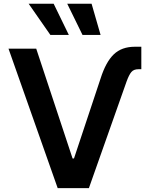

<svg xmlns="http://www.w3.org/2000/svg" viewBox="-20 -981 782 1001"><path d="M242.7 -798.8 129.4 -961.4H259.8L338.9 -798.8ZM410.2 -798.8 330.6 -961.4H457.5L504.4 -798.8ZM504.4 -571.8Q531.7 -657.7 573 -697.5Q614.3 -737.3 683.1 -737.3H716.8V-620.1H701.7Q677.2 -620.1 665 -605.7Q652.8 -591.3 640.1 -556.6L443.4 0H280.8L24.4 -727.1H168.9L358.4 -154.8H365.7Z"/></svg>

Font: Interop SemBd
Style: Regular
Weight: 600
Designer: Rasmus Andersson, Google, Jang Haemin
Foundry: jhaemin
Version: Version 1.007